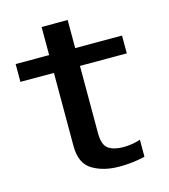

<svg xmlns="http://www.w3.org/2000/svg" viewBox="-110 -815 802 911"><g transform="rotate(-15 291.0 -360.0)"><path d="M364.5 7Q431 7 491 -7.5V-91Q449.5 -77.5 406.5 -77.5Q359.5 -77.5 333.2 -96.2Q307 -115 307 -172.5V-503H537V-590.5H307V-728.5H179V-590.5H14.5V-503H179V-143Q179 -58 233 -25.5Q287 7 364.5 7Z"/></g></svg>

Font: Anybody SemiExpanded Medium
Style: Regular
Weight: 500
Width: 6
Version: Version 1.113;gftools[0.9.25]